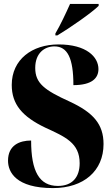

<svg xmlns="http://www.w3.org/2000/svg" viewBox="-20 -951 574 981"><path d="M263 -780V-770H273C335 -807 449 -886 484 -921V-931H338C318 -886 287 -820 263 -780ZM251 10C408 10 509 -78 509 -215C509 -316 457 -376 336 -432C206 -491 160 -526 160 -604C160 -682 210 -714 258 -714C325 -714 355 -654 355 -516C450 -516 483 -552 483 -598C483 -660 422 -724 279 -724C144 -724 40 -647 40 -517C40 -418 94 -355 211 -299C313 -252 387 -221 387 -117C387 -44 348 -1 276 -1C181 -1 139 -75 139 -233C80 -233 21 -209 21 -130C21 -72 61 10 251 10Z"/></svg>

Font: Noto Serif Display Condensed Black
Style: Regular
Weight: 900
Width: 3
Designer: Monotype Design Team
Foundry: Monotype Imaging Inc.
Version: Version 2.009